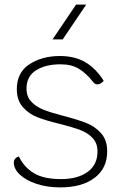

<svg xmlns="http://www.w3.org/2000/svg" viewBox="-20 -803 525 833"><path d="M40 -98Q40 -108 46.5 -115Q53 -122 62 -124Q84 -78 126.5 -52Q169 -26 245 -26Q317 -26 360 -57Q403 -88 403 -146Q403 -182 381.5 -204.5Q360 -227 328 -239Q296 -251 241 -265Q179 -280 142 -294.5Q105 -309 79 -338.5Q53 -368 53 -416Q53 -489 108 -524.5Q163 -560 240 -560Q306 -560 352 -532Q398 -504 430 -452Q422 -444 416 -440.5Q410 -437 402 -437Q396 -437 391.5 -440Q387 -443 381 -451Q353 -486 321.5 -505Q290 -524 242 -524Q178 -524 136.5 -498Q95 -472 95 -419Q95 -383 116.5 -361Q138 -339 170 -326.5Q202 -314 256 -300Q318 -284 355.5 -269Q393 -254 419 -224.5Q445 -195 445 -146Q445 -73 390.5 -31.5Q336 10 241 10Q184 10 138 -5.5Q92 -21 66 -45.5Q40 -70 40 -98ZM310 -783H354L252 -632H208Z"/></svg>

Font: Krub ExtraLight
Style: Regular
Weight: 275
Designer: Ekaluck Peanpanawate
Foundry: Cadson Demak Co.,Ltd.
Version: Version 1.000; ttfautohint (v1.6)